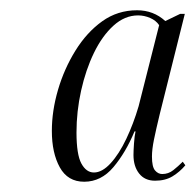

<svg xmlns="http://www.w3.org/2000/svg" viewBox="-20 -740 381 374"><path d="M144 -386Q112 -386 96.5 -414Q81 -442 81 -485Q81 -524 93 -565Q105 -606 127 -641.5Q149 -677 179 -698.5Q209 -720 247 -720Q279 -720 302 -699L331 -713H340L291 -517Q284 -488 280 -468.5Q276 -449 276 -435Q276 -415 282 -408Q288 -401 296 -401Q308 -401 317.5 -408.5Q327 -416 336 -425L341 -418Q330 -405 316 -396.5Q302 -388 282 -388Q262 -388 251 -402Q240 -416 240 -438Q240 -446 241 -460.5Q242 -475 244 -484H242Q225 -443 201 -414.5Q177 -386 144 -386ZM163 -404Q179 -404 195.5 -422Q212 -440 226 -469.5Q240 -499 250 -533L290 -691Q284 -700 272.5 -705Q261 -710 249 -710Q223 -710 201 -690Q179 -670 163 -637Q147 -604 138 -563.5Q129 -523 129 -482Q129 -439 138.5 -421.5Q148 -404 163 -404Z"/></svg>

Font: Noto Serif Display ExtraCondensed Light
Style: Italic
Weight: 300
Width: 2
Italic angle: -12°
Designer: Monotype Design Team
Foundry: Monotype Imaging Inc.
Version: Version 2.009